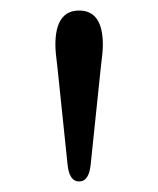

<svg xmlns="http://www.w3.org/2000/svg" viewBox="-20 -747 300 364"><path d="M108 -436 89 -618Q85 -649 85 -662Q85 -727 130 -727Q175 -727 175 -662Q175 -649 171 -618L152 -436Q149 -403 130 -403Q111 -403 108 -436Z"/></svg>

Font: Bailleul Roman
Style: Roman
Weight: 400
Version: Version 1